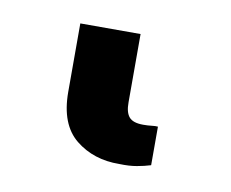

<svg xmlns="http://www.w3.org/2000/svg" viewBox="-38 2 340 283"><g transform="rotate(10 132.0 144.0)"><path d="M155.1 241.2Q116.6 241.7 89.6 220Q62.6 198.2 62.5 149.8V47.1H152.7V149.4Q152.6 164.3 158.5 171.2Q164.4 178.1 179.5 178.1Q186.6 178.1 192.2 177.4Q197.9 176.7 201.6 177.1V234.8Q192.1 237.8 181.1 239.7Q170.1 241.7 155.1 241.2Z"/></g></svg>

Font: Inter Tight
Style: Regular
Weight: 400
Designer: Rasmus Andersson
Foundry: rsms
Version: Version 3.002